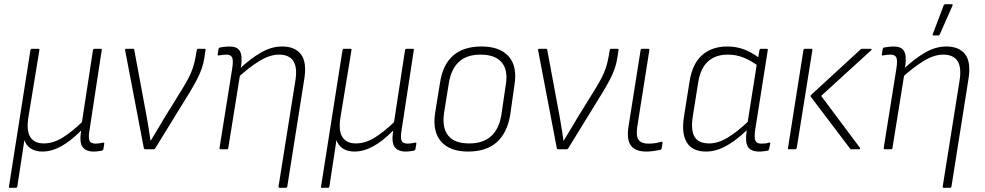

<svg xmlns="http://www.w3.org/2000/svg" viewBox="-20 -716 4723 921"><path d="M27 185Q21 185 23 179L126 -476Q128 -482 133 -482H163Q170 -482 169 -476L116 -152Q106 -89 125.5 -58.5Q145 -28 190 -28Q237 -28 283 -57.5Q329 -87 373 -130L426 -476Q428 -482 434 -482H463Q470 -482 468 -476L410 -96Q403 -57 409 -42Q415 -27 439 -27Q447 -27 456.5 -28.5Q466 -30 475 -32Q481 -34 480 -26L476 -1Q475 3 473 4.5Q471 6 467 7Q459 8 449.5 9.5Q440 11 429 11Q392 11 376 -11Q360 -33 369 -88H367Q320 -40 274 -14.5Q228 11 183 11Q151 11 128.5 -3Q106 -17 97 -44L63 179Q61 185 56 185Z M676 0Q672 0 670 -5L580 -476Q579 -482 586 -482H618Q624 -482 624 -477L684 -154Q689 -126 693.5 -98Q698 -70 702 -41H703Q721 -71 738.5 -100Q756 -129 773 -158L853 -287Q872 -318 884.5 -342Q897 -366 905 -390Q913 -414 918 -442L924 -476Q925 -482 931 -482H961Q968 -482 966 -476L961 -443Q957 -414 948 -388Q939 -362 924.5 -334Q910 -306 888 -270L725 -5Q722 0 717 0Z M1323 185Q1315 185 1316 179L1397 -330Q1417 -454 1318 -454Q1275 -454 1225.5 -424Q1176 -394 1119 -342L1125 -382Q1180 -434 1231 -463.5Q1282 -493 1333 -493Q1396 -493 1424.5 -454.5Q1453 -416 1439 -333L1358 179Q1357 185 1351 185ZM1039 0Q1032 0 1033 -6L1094 -388Q1100 -427 1093.5 -440.5Q1087 -454 1066 -454Q1057 -454 1047.5 -453Q1038 -452 1030 -450Q1023 -449 1024 -455L1028 -480Q1029 -484 1030.5 -485.5Q1032 -487 1034 -488Q1043 -490 1056.5 -491.5Q1070 -493 1081 -493Q1117 -493 1130 -472Q1143 -451 1137 -404L1133 -380L1132 -361L1075 -6Q1074 0 1068 0Z M1524 185Q1518 185 1520 179L1623 -476Q1625 -482 1630 -482H1660Q1667 -482 1666 -476L1613 -152Q1603 -89 1622.5 -58.5Q1642 -28 1687 -28Q1734 -28 1780 -57.5Q1826 -87 1870 -130L1923 -476Q1925 -482 1931 -482H1960Q1967 -482 1965 -476L1907 -96Q1900 -57 1906 -42Q1912 -27 1936 -27Q1944 -27 1953.5 -28.5Q1963 -30 1972 -32Q1978 -34 1977 -26L1973 -1Q1972 3 1970 4.5Q1968 6 1964 7Q1956 8 1946.5 9.5Q1937 11 1926 11Q1889 11 1873 -11Q1857 -33 1866 -88H1864Q1817 -40 1771 -14.5Q1725 11 1680 11Q1648 11 1625.5 -3Q1603 -17 1594 -44L1560 179Q1558 185 1553 185Z M2225 11Q2138 11 2096 -37Q2054 -85 2067 -173L2091 -321Q2118 -493 2290 -493Q2377 -493 2419.5 -446Q2462 -399 2448 -310L2427 -162Q2412 -77 2362 -33Q2312 11 2225 11ZM2231 -28Q2297 -28 2335.5 -62.5Q2374 -97 2385 -165L2406 -308Q2418 -380 2386.5 -417Q2355 -454 2285 -454Q2219 -454 2181.5 -419.5Q2144 -385 2133 -317L2110 -174Q2100 -103 2130 -65.5Q2160 -28 2231 -28Z M2657 0Q2653 0 2651 -5L2561 -476Q2560 -482 2567 -482H2599Q2605 -482 2605 -477L2665 -154Q2670 -126 2674.5 -98Q2679 -70 2683 -41H2684Q2702 -71 2719.5 -100Q2737 -129 2754 -158L2834 -287Q2853 -318 2865.5 -342Q2878 -366 2886 -390Q2894 -414 2899 -442L2905 -476Q2906 -482 2912 -482H2942Q2949 -482 2947 -476L2942 -443Q2938 -414 2929 -388Q2920 -362 2905.5 -334Q2891 -306 2869 -270L2706 -5Q2703 0 2698 0Z M3080 11Q3028 11 3006.5 -17.5Q2985 -46 2995 -110L3053 -476Q3054 -482 3060 -482H3089Q3096 -482 3095 -476L3037 -109Q3030 -63 3043.5 -45Q3057 -27 3090 -27Q3105 -27 3120 -29Q3135 -31 3152 -36Q3159 -37 3158 -29L3154 -5Q3153 2 3147 3Q3132 6 3114.5 8.5Q3097 11 3080 11Z M3367 11Q3302 11 3275 -32Q3248 -75 3261 -157L3288 -327Q3302 -412 3349 -452.5Q3396 -493 3468 -493Q3513 -493 3550.5 -478.5Q3588 -464 3623 -437L3618 -399Q3580 -427 3545 -440.5Q3510 -454 3471 -454Q3413 -454 3376.5 -421.5Q3340 -389 3329 -320L3303 -156Q3293 -91 3312 -59.5Q3331 -28 3382 -28Q3423 -28 3468.5 -54.5Q3514 -81 3575 -139L3569 -98Q3531 -61 3497 -37Q3463 -13 3431 -1Q3399 11 3367 11ZM3621 11Q3583 11 3568.5 -10.5Q3554 -32 3561 -84L3564 -106L3565 -121L3611 -413L3615 -428L3623 -476Q3625 -482 3630 -482H3658Q3664 -482 3663 -476L3603 -96Q3597 -56 3603.5 -41.5Q3610 -27 3631 -27Q3643 -27 3652 -28Q3661 -29 3669 -32Q3676 -34 3675 -27L3669 -1Q3668 6 3661 7Q3654 8 3644 9.5Q3634 11 3621 11Z M4063 0Q4059 0 4057 -4L3870 -251Q3866 -255 3871 -261L4107 -478Q4110 -482 4116 -482H4157Q4160 -482 4161 -480Q4162 -478 4159 -475L3919 -256L4105 -7Q4107 -5 4105.5 -2.5Q4104 0 4101 0ZM3765 0Q3758 0 3760 -7L3834 -476Q3836 -482 3841 -482H3871Q3878 -482 3877 -476L3802 -7Q3800 0 3794 0Z M4509 185Q4501 185 4502 179L4583 -330Q4603 -454 4504 -454Q4461 -454 4411.5 -424Q4362 -394 4305 -342L4311 -382Q4366 -434 4417 -463.5Q4468 -493 4519 -493Q4582 -493 4610.5 -454.5Q4639 -416 4625 -333L4544 179Q4543 185 4537 185ZM4225 0Q4218 0 4219 -6L4280 -388Q4286 -427 4279.5 -440.5Q4273 -454 4252 -454Q4243 -454 4233.5 -453Q4224 -452 4216 -450Q4209 -449 4210 -455L4214 -480Q4215 -484 4216.5 -485.5Q4218 -487 4220 -488Q4229 -490 4242.5 -491.5Q4256 -493 4267 -493Q4303 -493 4316 -472Q4329 -451 4323 -404L4319 -380L4318 -361L4261 -6Q4260 0 4254 0ZM4457 -546Q4455 -546 4454 -548.5Q4453 -551 4455 -554L4507 -691Q4509 -694 4511.5 -695Q4514 -696 4517 -696H4545Q4548 -696 4549.5 -694Q4551 -692 4549 -689L4488 -551Q4486 -546 4478 -546Z"/></svg>

Font: Sofia Sans Semi Condensed ExtraLight
Style: Italic
Weight: 250
Italic angle: -9°
Version: Version 4.100